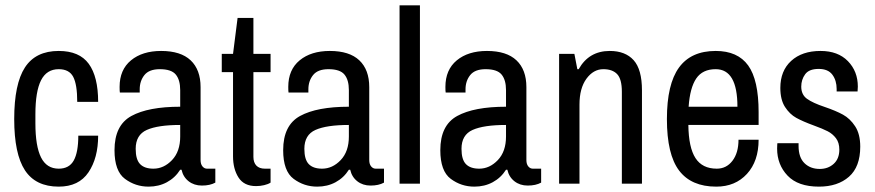

<svg xmlns="http://www.w3.org/2000/svg" viewBox="-20 -685 3264 716"><path d="M346 -305H268Q268 -370 253 -398.5Q238 -427 199 -427Q154 -427 133 -385.5Q112 -344 112 -259V-225Q112 -140 133 -98Q154 -56 199 -56Q238 -56 255 -86.5Q272 -117 272 -179H346Q346 -96 310 -42.5Q274 11 199 11Q113 11 73 -50Q33 -111 33 -241Q33 -372 73 -433.5Q113 -495 199 -495Q276 -495 311 -447Q346 -399 346 -305Z M728 -360V-88Q728 -73 735 -64.5Q742 -56 752 -56H783V-4Q763 7 733 7Q704 7 683.5 -9Q663 -25 657 -52H652Q633 -22 602.5 -5.5Q572 11 534 11Q485 11 446 -18Q407 -47 407 -125Q407 -218 470 -252.5Q533 -287 652 -287V-349Q652 -387 635.5 -407Q619 -427 576 -427Q536 -427 518.5 -405Q501 -383 501 -352V-340H427Q426 -345 426 -361Q426 -425 468.5 -460Q511 -495 581 -495Q654 -495 691 -460Q728 -425 728 -360ZM486 -130Q486 -90 502.5 -73Q519 -56 552 -56Q591 -56 621.5 -88Q652 -120 652 -176V-219Q569 -219 527.5 -200.5Q486 -182 486 -130Z M989 -416H925V-100Q925 -79 936 -67.5Q947 -56 968 -56H989V-4Q980 2 965 5.5Q950 9 935 9Q890 9 869.5 -23Q849 -55 849 -102V-416H807V-484H849L866 -618H925V-484H989Z M1357 -360V-88Q1357 -73 1364 -64.5Q1371 -56 1381 -56H1412V-4Q1392 7 1362 7Q1333 7 1312.5 -9Q1292 -25 1286 -52H1281Q1262 -22 1231.5 -5.5Q1201 11 1163 11Q1114 11 1075 -18Q1036 -47 1036 -125Q1036 -218 1099 -252.5Q1162 -287 1281 -287V-349Q1281 -387 1264.5 -407Q1248 -427 1205 -427Q1165 -427 1147.5 -405Q1130 -383 1130 -352V-340H1056Q1055 -345 1055 -361Q1055 -425 1097.5 -460Q1140 -495 1210 -495Q1283 -495 1320 -460Q1357 -425 1357 -360ZM1115 -130Q1115 -90 1131.5 -73Q1148 -56 1181 -56Q1220 -56 1250.5 -88Q1281 -120 1281 -176V-219Q1198 -219 1156.5 -200.5Q1115 -182 1115 -130Z M1470 -665H1546V0H1470Z M1943 -360V-88Q1943 -73 1950 -64.5Q1957 -56 1967 -56H1998V-4Q1978 7 1948 7Q1919 7 1898.5 -9Q1878 -25 1872 -52H1867Q1848 -22 1817.5 -5.5Q1787 11 1749 11Q1700 11 1661 -18Q1622 -47 1622 -125Q1622 -218 1685 -252.5Q1748 -287 1867 -287V-349Q1867 -387 1850.5 -407Q1834 -427 1791 -427Q1751 -427 1733.5 -405Q1716 -383 1716 -352V-340H1642Q1641 -345 1641 -361Q1641 -425 1683.5 -460Q1726 -495 1796 -495Q1869 -495 1906 -460Q1943 -425 1943 -360ZM1701 -130Q1701 -90 1717.5 -73Q1734 -56 1767 -56Q1806 -56 1836.5 -88Q1867 -120 1867 -176V-219Q1784 -219 1742.5 -200.5Q1701 -182 1701 -130Z M2374 -348V0H2299V-343Q2299 -390 2281.5 -408.5Q2264 -427 2230 -427Q2193 -427 2167 -391.5Q2141 -356 2141 -295V0H2065V-484H2122L2133 -427H2138Q2176 -495 2254 -495Q2312 -495 2343 -460.5Q2374 -426 2374 -348Z M2809 -267V-219H2547Q2548 -135 2573.5 -95.5Q2599 -56 2653 -56Q2689 -56 2711.5 -85.5Q2734 -115 2734 -164H2809Q2809 -84 2765.5 -36.5Q2722 11 2651 11Q2558 11 2512.5 -49Q2467 -109 2467 -241Q2467 -371 2512 -433Q2557 -495 2649 -495Q2731 -495 2770 -441Q2809 -387 2809 -267ZM2548 -287H2730Q2730 -427 2649 -427Q2600 -427 2576.5 -392.5Q2553 -358 2548 -287Z M3179 -362 3178 -344H3100V-353Q3100 -385 3084 -406.5Q3068 -428 3033 -428Q2997 -428 2982.5 -408Q2968 -388 2968 -362Q2968 -332 2989.5 -316.5Q3011 -301 3056 -286Q3097 -272 3123.5 -257.5Q3150 -243 3169 -214Q3188 -185 3188 -138Q3188 -63 3146 -26Q3104 11 3034 11Q2956 11 2917 -30Q2878 -71 2878 -131Q2878 -142 2878.5 -146Q2879 -150 2879 -151H2958V-141Q2958 -98 2980 -76.5Q3002 -55 3037 -55Q3068 -55 3089 -74Q3110 -93 3110 -127Q3110 -153 3097.5 -169.5Q3085 -186 3066.5 -195.5Q3048 -205 3015 -217Q2974 -232 2949.5 -245.5Q2925 -259 2907.5 -286Q2890 -313 2890 -357Q2890 -421 2930.5 -458Q2971 -495 3040 -495Q3105 -495 3142 -457Q3179 -419 3179 -362Z"/></svg>

Font: Pragati Narrow
Style: Regular
Weight: 400
Designer: Hector Gatti, Marcela Romero, Pablo Cosgaya and Nicolas Silva
Foundry: Omnibus-Type
Version: Version 1.010; ttfautohint (v1.3)